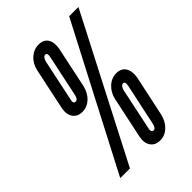

<svg xmlns="http://www.w3.org/2000/svg" viewBox="-221 -836 937 937"><g transform="rotate(-45 247.0 -367.5)"><path d="M146 -359Q179 -359 204 -382.2Q229 -405.5 238.5 -445L283.5 -658Q290 -698 275 -720.5Q260 -743 227 -743Q193.5 -743 167.5 -719.8Q141.5 -696.5 133 -658L88 -445Q80 -407 96 -383Q112 -359 146 -359ZM47.5 0H114.5L494 -735H430ZM158 -418Q140.5 -418 148 -445L193 -658Q200 -685 215 -685Q229.5 -685 223.5 -658L178.5 -445Q173.5 -418 158 -418ZM315.5 8Q348.5 8 373.5 -15.2Q398.5 -38.5 408 -77.5L453.5 -290.5Q459.5 -329.5 444.2 -352.8Q429 -376 396.5 -376Q363 -376 337 -352.2Q311 -328.5 302.5 -290.5L257.5 -77.5Q249.5 -39.5 265.8 -15.8Q282 8 315.5 8ZM327.5 -49.5Q319.5 -49.5 316.8 -57.2Q314 -65 317.5 -77.5L362.5 -290.5Q369.5 -317.5 384.5 -317.5Q399 -317.5 393.5 -290.5L348 -77.5Q342.5 -49.5 327.5 -49.5Z"/></g></svg>

Font: League Gothic SemiCondensed Italic
Style: Regular
Weight: 400
Width: 4
Designer: The League of Moveable Type
Version: Version 1.600; ttfautohint (v1.8.3)